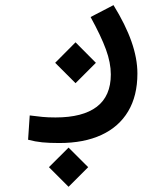

<svg xmlns="http://www.w3.org/2000/svg" viewBox="-20 -322 626 741"><path d="M244.6 398.9 168.9 323.2 244.6 247.6 320.3 323.2ZM209 230Q169.9 230 142.8 227.3Q115.7 224.6 88.4 217.3L94.7 123.5Q122.6 127 143.8 129.2Q165 131.3 194.3 131.3Q299.3 131.3 353.5 90.1Q407.7 48.8 407.7 -34.7Q407.7 -79.6 388.9 -131.1Q370.1 -182.6 329.6 -256.3L418 -302.2Q464.4 -227.1 487.3 -161.9Q510.3 -96.7 510.3 -38.1Q510.3 47.9 474.6 107.7Q439 167.5 371.6 198.7Q304.2 230 209 230ZM271.5 -1 192.9 -79.6 271.5 -158.7 350.1 -79.6Z"/></svg>

Font: Cascadia Code
Style: Regular
Weight: 400
Monospace: yes
Designer: Aaron Bell
Foundry: Saja Typeworks
Version: Version 2106.017